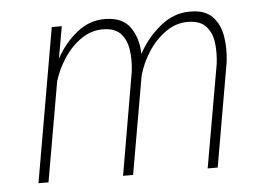

<svg xmlns="http://www.w3.org/2000/svg" viewBox="-41 -521 777 572"><g transform="rotate(-5 347.5 -235.0)"><path d="M642 -311Q647 -352 641 -388Q635 -424 613 -447Q591 -470 548 -470Q499 -471 458 -438Q417 -405 391 -357Q390 -404 367.5 -436.5Q345 -469 294 -470Q246 -471 207.5 -440Q169 -409 145 -364L162 -460H132L52 0H82L134 -298Q145 -334 167 -367Q189 -400 219.5 -420.5Q250 -441 286 -440Q321 -439 337.5 -419.5Q354 -400 358 -370.5Q362 -341 358 -308L305 0H335L386 -292Q396 -329 418 -363Q440 -397 471.5 -419Q503 -441 540 -440Q575 -439 592 -419.5Q609 -400 612.5 -370.5Q616 -341 612 -308L558 0H588Z"/></g></svg>

Font: Jost* 200 Thin Italic
Style: Italic
Weight: 200
Italic angle: -10°
Version: Version 3.200; ttfautohint (v0.97) -l 8 -r 50 -G 200 -x 14 -